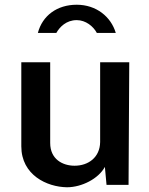

<svg xmlns="http://www.w3.org/2000/svg" viewBox="-20 -781 629 811"><path d="M469 -642C449 -710 387 -761 304 -761C221 -761 159 -715 140 -642H218C232 -667 260 -696 304 -696C342 -696 374 -670 389 -642ZM263 10C325 10 396 -26 423 -76L430 0H523L526 -518H403V-181C402 -116 353 -81 295 -81C245 -81 192 -108 192 -177V-518H70V-163C70 -42 178 9 263 10Z"/></svg>

Font: United Sans SemiBold
Style: Regular
Weight: 600
Designer: Pablo Impallari, Rodrigo Fuenzalida (Modified by Dan O. Williams)
Version: Version 1.000;PS 001.000;hotconv 1.0.88;makeotf.lib2.5.64775